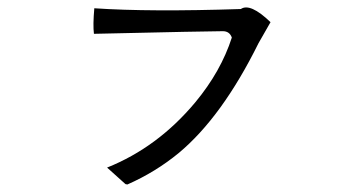

<svg xmlns="http://www.w3.org/2000/svg" viewBox="-20 -572 960 511"><path d="M700 -513 668 -457Q571 -261 456 -165Q394 -114 319 -81L314 -82Q315 -81 265 -126Q400 -180 500 -300Q568 -382 597 -472Q591 -489 573 -489Q535 -489 230 -482Q227 -505 231 -550Q378 -540 621 -548Q646 -565 700 -513Z"/></svg>

Font: cwTeXYen
Style: Medium
Weight: 500
Version: Version 1.17